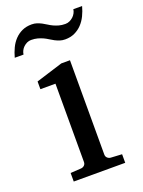

<svg xmlns="http://www.w3.org/2000/svg" viewBox="-156 -759 615 823"><g transform="rotate(-20 151.5 -347.5)"><path d="M34.2 0V-39.1L83 -42Q92.3 -43 98.1 -48.8Q104 -54.7 104 -64V-420.9H35.2V-456.1L157.2 -494.1H196.8V-64Q196.8 -54.7 202.9 -48.8Q209 -43 217.8 -42L269 -39.1V0ZM325.2 -694.8Q319.3 -672.9 309.6 -652.8Q299.8 -632.8 285.6 -617.9Q271.5 -603 252.4 -594Q233.4 -585 209 -585Q195.8 -585 184.8 -588.6Q173.8 -592.3 163.8 -597.4Q153.8 -602.5 144 -608.9Q134.3 -615.2 123.3 -620.4Q112.3 -625.5 99.1 -629.2Q85.9 -632.8 69.8 -632.8Q59.6 -632.8 50.8 -628.7Q42 -624.5 34.9 -617.9Q27.8 -611.3 23.4 -602.5Q19 -593.8 18.1 -585H-22Q-16.1 -606.9 -6.6 -627Q2.9 -647 17.3 -662.1Q31.7 -677.2 50.8 -686Q69.8 -694.8 94.2 -694.8Q107.4 -694.8 118.2 -691.2Q128.9 -687.5 138.9 -682.4Q148.9 -677.2 158.4 -670.9Q168 -664.6 179 -659.4Q189.9 -654.3 202.9 -650.6Q215.8 -647 231.9 -647Q242.2 -647 251.2 -651.1Q260.3 -655.3 267.6 -661.9Q274.9 -668.5 279.5 -677.2Q284.2 -686 285.2 -694.8Z"/></g></svg>

Font: Charis SIL Afr
Style: Regular
Weight: 400
Foundry: SIL International
Version: Version 5.000